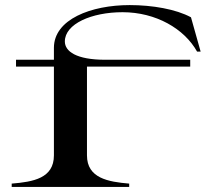

<svg xmlns="http://www.w3.org/2000/svg" viewBox="-20 -735 809 755"><path d="M26 -13V0H488V-13C406 -20 322 -34 322 -124V-473H728V-500H394C280 -500 235 -533 235 -572C235 -641 340 -687 462 -687C593 -687 705 -622 755 -532H769L731 -667C672 -699 579 -715 490 -715C338 -715 192 -659 192 -547V-500H43V-473H192V-124C192 -34 111 -20 26 -13Z"/></svg>

Font: Sprat Extended Medium
Style: Regular
Weight: 500
Width: 9
Designer: Ethan Nakache
Foundry: Collletttivo
Version: Version 2.000;Glyphs 3.2 (3217)